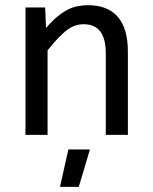

<svg xmlns="http://www.w3.org/2000/svg" viewBox="-20 -519 590 739"><path d="M78.1 -490.2H153.8L157.2 -411.1Q178.7 -436.5 198.7 -453.4Q218.8 -470.2 238 -480.5Q257.3 -490.7 277.3 -494.9Q297.4 -499 318.8 -499Q394.5 -499 433.3 -454.3Q472.2 -409.7 472.2 -319.8V0H387.2V-313Q387.2 -370.6 365.7 -398.2Q344.2 -425.8 301.8 -425.8Q286.1 -425.8 271.2 -421.1Q256.3 -416.5 240.2 -405Q224.1 -393.6 205.3 -374Q186.5 -354.5 163.1 -325.2V0H78.1ZM326.2 56.2 283.2 200.2H210.9L243.2 56.2Z"/></svg>

Font: Code New Roman
Style: Regular
Weight: 400
Monospace: yes
Designer: Sam Radian
Foundry: Code New Roman
Version: Version 2.00 November 29, 2014